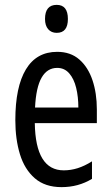

<svg xmlns="http://www.w3.org/2000/svg" viewBox="-20 -759 458 789"><path d="M215 -546Q270 -546 306 -514.5Q342 -483 360 -429.5Q378 -376 378 -309V-253H123Q126 -59 242 -59Q271 -59 299.5 -68Q328 -77 358 -96V-24Q302 10 233 10Q165 10 123 -26.5Q81 -63 62 -125Q43 -187 43 -265Q43 -402 86.5 -474Q130 -546 215 -546ZM215 -480Q174 -480 151 -440Q128 -400 124 -317H302Q302 -361 293 -398Q284 -435 264.5 -457.5Q245 -480 215 -480ZM213 -739Q259 -739 259 -681Q259 -624 213 -624Q191 -624 178 -639Q165 -654 165 -681Q165 -739 213 -739Z"/></svg>

Font: Noto Sans Gurmukhi ExtraCondensed
Style: Regular
Weight: 400
Width: 2
Designer: Jelle Bosma - Monotype Design Team
Foundry: Monotype Imaging Inc.
Version: Version 2.004; ttfautohint (v1.8.4.7-5d5b)